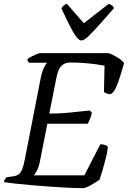

<svg xmlns="http://www.w3.org/2000/svg" viewBox="-29 -981 667 1001"><path d="M403 0Q374 0 331 -2Q288 -4 238.5 -7.5Q189 -11 141 -15Q93 -19 53.5 -23.5Q14 -28 -9 -32Q-7 -40 -3 -46.5Q1 -53 5 -57L34 -61Q56 -63 68 -72Q80 -81 87.5 -100.5Q95 -120 102 -158L183 -573Q190 -608 200 -628.5Q210 -649 217 -654H122Q120 -656 117 -660.5Q114 -665 114 -673Q121 -679 134.5 -686Q148 -693 161.5 -698.5Q175 -704 180 -704H537Q560 -696 583 -682Q606 -668 618 -652Q608 -617 597.5 -583.5Q587 -550 576.5 -526.5Q566 -503 554 -494Q544 -487 530.5 -492.5Q517 -498 513 -501L516 -638Q499 -642 470 -646Q441 -650 407.5 -652.5Q374 -655 339 -655Q314 -655 299 -644Q284 -633 276.5 -615Q269 -597 265 -575L228 -389Q269 -389 304 -391.5Q339 -394 372 -398Q405 -402 440 -405L450 -393Q445 -372 439 -357.5Q433 -343 428 -336H218L178 -134Q173 -110 164 -92.5Q155 -75 148 -67H411L494 -229Q509 -229 521.5 -224Q534 -219 533 -213Q531 -189 523 -157Q515 -125 506 -95Q497 -65 490 -44Q480 -37 463 -26.5Q446 -16 430 -8Q414 0 403 0ZM395 -770Q383 -770 367.5 -791Q352 -812 333 -850Q314 -888 291 -938Q297 -945 302.5 -951.5Q308 -958 320 -961L408 -860L538 -961Q550 -957 557 -951Q564 -945 565 -938Q521 -888 487.5 -850.5Q454 -813 431.5 -791.5Q409 -770 395 -770Z"/></svg>

Font: Texturina 12pt
Style: Italic
Weight: 400
Italic angle: -11°
Designer: Guillermo Torres Carreño
Foundry: Omnibus-Type
Version: Version 1.002